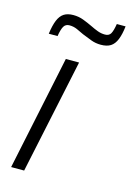

<svg xmlns="http://www.w3.org/2000/svg" viewBox="-111 -769 565 826"><g transform="rotate(15 171.5 -356.0)"><path d="M24 0 131 -510H190L82 0ZM32 -596Q37 -634 46.5 -657Q56 -680 72 -690.5Q88 -701 114 -701Q138 -701 159 -693Q180 -685 201 -675Q217 -667 233 -661Q249 -655 266 -655Q284 -655 291.5 -668Q299 -681 304 -712H343Q339 -676 329.5 -652.5Q320 -629 303.5 -618.5Q287 -608 260 -608Q237 -608 217 -615.5Q197 -623 175 -632Q159 -640 143 -647Q127 -654 109 -654Q92 -654 84 -640.5Q76 -627 71 -596Z"/></g></svg>

Font: Saira SemiCondensed Light
Style: Italic
Weight: 300
Width: 4
Italic angle: -12°
Designer: Hector Gatti with collaboration of the Omnibus-Type team
Foundry: Omnibus-Type
Version: Version 1.101